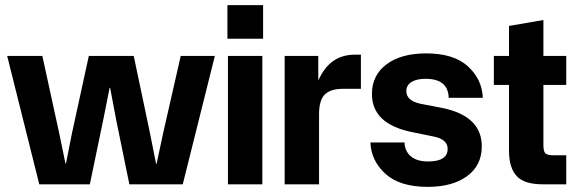

<svg xmlns="http://www.w3.org/2000/svg" viewBox="-20 -718 2246 748"><path d="M501 -500 564 -201 588 -80H590L616 -201L684 -500H817L692 0H484L432 -254L409 -376H407L383 -255L330 0H133L8 -500H145L210 -202L235 -81H237L261 -202L326 -500Z M868 0V-500H1002V0ZM866 -567H1005V-698H866Z M1089 0V-500H1220V-404Q1264 -505 1362 -505H1386V-372H1316Q1268 -372 1245.5 -350Q1223 -328 1223 -273V0Z M1582 -204Q1429 -236 1429 -352Q1429 -425 1486 -467.5Q1543 -510 1640 -510Q1748 -510 1803 -459.5Q1858 -409 1861 -337H1728Q1726 -411 1638 -411Q1603 -411 1583 -398.5Q1563 -386 1563 -363Q1563 -326 1617 -314L1705 -297Q1857 -265 1857 -148Q1857 -74 1800 -32Q1743 10 1646 10Q1538 10 1482 -40.5Q1426 -91 1423 -163H1556Q1557 -129 1580.5 -109Q1604 -89 1648 -89Q1724 -89 1724 -138Q1724 -175 1670 -186Z M2093 0Q2023 0 1993 -32Q1963 -64 1963 -131V-387H1904V-500H1963V-617L2097 -640V-500H2186V-387H2097V-153Q2097 -128 2105 -120.5Q2113 -113 2138 -113H2186V0Z"/></svg>

Font: TASA Orbiter Display
Style: Bold
Weight: 700
Designer: Weizhong Zhang
Version: Version 1.000;Glyphs 3.1.2 (3151)